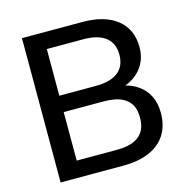

<svg xmlns="http://www.w3.org/2000/svg" viewBox="-104 -806 890 906"><g transform="rotate(-15 341.0 -352.5)"><path d="M82 0V-705H376Q486 -705 546.5 -656.5Q607 -608 607 -521Q607 -457 569 -413Q531 -369 466 -354V-369Q515 -362 550.5 -339.5Q586 -317 605 -280.5Q624 -244 624 -195Q624 -133 596 -89Q568 -45 515 -22.5Q462 0 388 0ZM182 -80H376Q406 -80 429.5 -84.5Q453 -89 470.5 -98.5Q488 -108 500 -122.5Q512 -137 517.5 -156Q523 -175 523 -199Q523 -223 517.5 -242Q512 -261 500 -275Q488 -289 470.5 -298.5Q453 -308 429.5 -312.5Q406 -317 376 -317H182ZM182 -397H360Q432 -397 469 -426Q506 -455 506 -511Q506 -567 469 -596Q432 -625 360 -625H182Z"/></g></svg>

Font: Nunito Sans 12pt ExtraLight 12pt SemiBold
Style: Regular
Weight: 600
Version: Version 3.101;gftools[0.9.27]